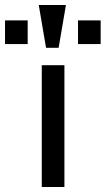

<svg xmlns="http://www.w3.org/2000/svg" viewBox="-87 -743 420 763"><path d="M23 -568H-67V-662H23ZM313 -568H223V-662H313ZM146 -553H96L67 -723H175ZM169 0H79V-484H169Z"/></svg>

Font: Play
Style: Regular
Weight: 400
Designer: Jonas Hecksher
Foundry: Jonas Hecksher, Playtypeª, e-types AS
Version: Version 1.002